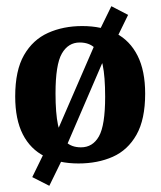

<svg xmlns="http://www.w3.org/2000/svg" viewBox="-20 -517 518 619"><path d="M233 10Q170 10 124 -13Q78 -36 53.5 -84Q29 -132 29 -206Q29 -290 57.5 -339.5Q86 -389 135 -411Q184 -433 245 -433Q309 -433 354 -409.5Q399 -386 423.5 -337.5Q448 -289 448 -215Q448 -132 420 -82.5Q392 -33 343.5 -11.5Q295 10 233 10ZM139 82 84 54 125 -30 144 -47 291 -386 295 -407 339 -497 393 -469 352 -385 333 -368 187 -29 183 -8ZM241 -42Q279 -42 299 -77.5Q319 -113 319 -205Q319 -270 311 -308Q303 -346 285 -363Q267 -380 237 -380Q200 -380 179.5 -344.5Q159 -309 159 -216Q159 -152 167 -114Q175 -76 193 -59Q211 -42 241 -42Z"/></svg>

Font: Yrsa
Style: Bold
Weight: 700
Version: Version 2.004